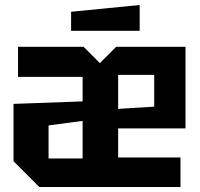

<svg xmlns="http://www.w3.org/2000/svg" viewBox="-20 -747 800 767"><path d="M34 -103V-332L310 -342V-440H52V-560H314L379 -495L444 -560H721V-234H452V-118H701V0H137ZM452 -312 596 -321V-448H452ZM174 -246V-114H310V-264ZM264 -624V-700L538 -727V-624Z"/></svg>

Font: Tektur SemiCondensed SemiBold
Style: Regular
Weight: 600
Width: 4
Designer: Adam Jagosz
Foundry: Adam Jagosz
Version: Version 1.005;gftools[0.9.30]